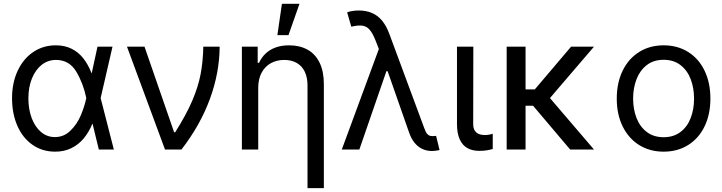

<svg xmlns="http://www.w3.org/2000/svg" viewBox="-20 -771 3725 990"><path d="M42.1 -265.2Q42.1 -343.9 71.1 -406.1Q100.1 -468.2 151.4 -502.8Q202.7 -537.3 268 -537.3Q314.2 -537.3 349.8 -519.3Q385.4 -501.4 410.2 -469.4Q435.1 -437.5 452.3 -393H484.8L498.6 -266.6L567 0H489.6L424.7 -266.6Q409.2 -341.5 373.1 -401.8Q337 -462 268.6 -462Q227.2 -462 195.1 -436.8Q163 -411.6 144.7 -366.5Q126.4 -321.5 126.4 -263.8Q126.4 -207.2 143.6 -161.6Q160.9 -116 191.8 -90.1Q222.7 -64.2 263.1 -64.2Q309.7 -64.2 343.4 -97.4Q377.1 -130.5 396.1 -175.1Q415.1 -219.6 424.7 -263.8L482.7 -530.4H560.1L498.6 -263.8L484.8 -133.3H456.5Q438.2 -89.1 411.4 -57Q384.7 -24.9 347.2 -6.7Q309.7 11.4 262.4 11Q196.8 10.4 146.8 -24.9Q96.7 -60.1 69.4 -122.6Q42.1 -185.1 42.1 -265.2Z M634.7 -530.4H725.1L877.8 -89.1H883.3Q940.6 -179.6 971.3 -251.7Q1002.1 -323.9 1014.3 -387.9Q1026.6 -452 1028.3 -530.4H1112.6Q1111.9 -396.1 1062.3 -260.9Q1012.8 -125.7 915.7 0H830.8Z M1311.5 0H1227.2V-530.4H1308.7V-446.8H1315.6Q1328.4 -474.8 1349.6 -495Q1370.9 -515.2 1401.1 -526.2Q1431.3 -537.3 1470.3 -537.3Q1524.9 -537.3 1565.3 -515.2Q1605.7 -493.1 1627.8 -448Q1649.9 -403 1649.9 -337V198.9H1565.6V-330.8Q1565.6 -371.5 1551.5 -401.2Q1537.3 -430.9 1510 -446.5Q1482.7 -462 1445.4 -462Q1406.8 -462 1376.4 -445.1Q1346 -428.2 1328.7 -395.7Q1311.5 -363.3 1311.5 -318.4ZM1433.7 -751.4H1524.2L1467.5 -589.8H1410.2Z M2089.1 -88.4 1963.4 -447.5 1937.2 -509 1916.4 -562.2Q1901.9 -599.1 1886.4 -617.2Q1870.9 -635.4 1848.6 -638.6Q1826.3 -641.9 1791.4 -633.3L1770 -707.2Q1778 -711 1794.5 -713.9Q1811.1 -716.9 1830.1 -716.9Q1868.4 -716.9 1898.7 -703.7Q1928.9 -690.6 1950.8 -663.7Q1972.7 -636.7 1987.6 -596L2167.8 -109.8Q2167.8 -109.1 2168.5 -108.4Q2173 -96 2177.3 -88.1Q2181.6 -80.1 2189.4 -74.6Q2197.2 -69.1 2209.3 -69.1Q2211.7 -69.1 2214.4 -69.4Q2217.2 -69.8 2220.3 -69.8Q2224.4 -70.1 2228.6 -70.4L2246.5 2.8Q2234.8 5.2 2225.3 6.4Q2215.8 7.6 2207.2 7.6Q2179.9 7.6 2157.3 -3.1Q2134.7 -13.8 2117.4 -35Q2100.1 -56.3 2089.1 -88.4ZM1949.6 -562.2 1984.8 -404H1972.4L1832.9 0H1742.4Z M2420.6 -530.4 2419.9 -132.6Q2419.9 -109.5 2428.5 -96.9Q2437.2 -84.3 2450.4 -79.4Q2463.7 -74.6 2480.7 -74.6Q2490.3 -74.6 2502.6 -76.8Q2514.8 -79.1 2520.7 -81.5V-2.8Q2506.9 1.4 2490 4.1Q2473.1 6.9 2451 6.9Q2416.4 6.9 2390.9 -6.9Q2365.3 -20.7 2350.8 -51.6Q2336.3 -82.5 2336.3 -131.9V-530.4Z M2689.9 0H2592.5V-530.4H2689.9ZM2781.8 -225.8H2658.8L2643.6 -310.1H2737.6L2924.7 -530.4H3042.8ZM2725.1 -230 2788 -297.7 3042.8 0H2919.9Z M3160.2 -262.4Q3160.2 -344.3 3190.6 -406.6Q3221 -468.9 3275.7 -503.1Q3330.5 -537.3 3401.9 -537.3Q3473.4 -537.3 3528.1 -503.1Q3582.9 -468.9 3612.9 -406.6Q3643 -344.3 3643 -262.4Q3643 -181.3 3612.9 -119.3Q3582.9 -57.3 3528.1 -23.1Q3473.4 11 3401.9 11Q3330.5 11 3275.7 -23.1Q3221 -57.3 3190.6 -119.3Q3160.2 -181.3 3160.2 -262.4ZM3558.7 -262.4Q3558.7 -317.3 3541.4 -362.7Q3524.2 -408.1 3488.8 -435.4Q3453.4 -462.7 3401.9 -462.7Q3350.1 -462.7 3314.9 -435.4Q3279.7 -408.1 3262.1 -362.7Q3244.5 -317.3 3244.5 -262.4Q3244.5 -207.9 3262.1 -162.6Q3279.7 -117.4 3314.9 -90.5Q3350.1 -63.5 3401.9 -63.5Q3453.4 -63.5 3488.8 -90.5Q3524.2 -117.4 3541.4 -162.6Q3558.7 -207.9 3558.7 -262.4Z"/></svg>

Font: Pretendard Variable
Style: Regular
Weight: 400
Designer: Base glyphs from Inter by Rasmus Andersson; Hangul glyphs from Noto Sans CJK(Source Han Sans) by Jang Soo-young and Kang
Foundry: Kil Hyung-jin
Version: Version 1.100;FEAKit 1.0